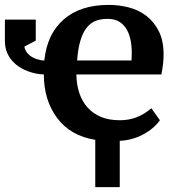

<svg xmlns="http://www.w3.org/2000/svg" viewBox="-29 -560 730 784"><path d="M624 -69Q598 -33 553.5 -10Q509 13 460 15V204H360V11Q259 -5 204.5 -78Q150 -151 150 -256Q118 -257 86.5 -268.5Q55 -280 33.5 -299Q12 -318 1.5 -341.5Q-9 -365 -9 -392V-480H117V-394L71 -370Q71 -362 77 -351.5Q83 -341 94 -332.5Q105 -324 121.5 -318.5Q138 -313 152 -313Q163 -421 231 -480.5Q299 -540 415 -540Q457 -540 497.5 -529.5Q538 -519 569.5 -494.5Q601 -470 620 -431.5Q639 -393 639 -337Q639 -320 637 -301Q635 -282 630 -256H283Q283 -217 294.5 -181.5Q306 -146 328.5 -121Q351 -96 383.5 -82.5Q416 -69 461 -69Q497 -69 528.5 -81Q560 -93 589 -118ZM411 -483Q383 -483 362 -475Q341 -467 325 -447Q309 -427 299 -393Q289 -359 286 -313H508Q508 -317 508.5 -326.5Q509 -336 509 -344Q509 -410 484 -446.5Q459 -483 411 -483Z"/></svg>

Font: PT Serif Caption
Style: Semibold
Weight: 600
Designer: A.Korolkova, O.Umpeleva, V.Yefimov
Foundry: ParaType Ltd
Version: Version 1.00;May 2, 2020;FontCreator 12.0.0.2544 64-bit